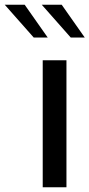

<svg xmlns="http://www.w3.org/2000/svg" viewBox="-110 -789 377 809"><path d="M70 0V-535H170V0ZM188 -631 66 -769H150L247 -631ZM32 -631 -90 -769H-6L91 -631Z"/></svg>

Font: Exo Thin Medium
Style: Regular
Weight: 500
Version: Version 2.000